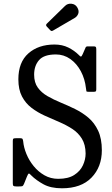

<svg xmlns="http://www.w3.org/2000/svg" viewBox="-20 -1000 604 1035"><path d="M443.5 -523.5Q438 -574.5 415.8 -616Q393.5 -657.5 358.8 -682Q324 -706.5 281.5 -706.5Q217 -706.5 190.5 -676Q164 -645.5 164 -597.5Q164 -555 183.8 -527.8Q203.5 -500.5 236 -481.8Q268.5 -463 307.5 -447Q346.5 -431 385.2 -412Q424 -393 456.5 -365.5Q489 -338 509 -295.5Q529 -253 529 -190Q529 -100 473.2 -42.5Q417.5 15 314 15Q253.5 15 214 -6.8Q174.5 -28.5 148.5 -54.5Q138.5 -66 134.8 -64.2Q131 -62.5 125 -47.5L109.5 -9Q105 1 101.5 3Q98 5 83.5 5H68Q56 5 52.5 2Q49 -1 49 -12V-241Q49 -251.5 53.2 -253.2Q57.5 -255 68 -255H89Q99 -255 101.5 -250.8Q104 -246.5 105 -238Q108 -205 122.5 -169.8Q137 -134.5 161.8 -104.2Q186.5 -74 219.8 -55Q253 -36 294 -36Q348 -36 380.2 -56.8Q412.5 -77.5 427 -109Q441.5 -140.5 441.5 -172.5Q441 -220.5 421.5 -252.2Q402 -284 369.8 -305Q337.5 -326 298.8 -342.5Q260 -359 221.2 -376.5Q182.5 -394 150.2 -418.5Q118 -443 98.5 -480Q79 -517 79 -572.5Q79 -664.5 133 -712.2Q187 -760 274 -760Q315.5 -760 348.2 -743.8Q381 -727.5 405 -703.5Q412.5 -695 416.2 -695Q420 -695 426 -708.5L441.5 -744Q444 -750 453 -750H485Q494 -750 496.5 -746.8Q499 -743.5 499 -733.5V-518Q499 -508.5 495 -506.8Q491 -505 482 -505H460Q446.5 -505 445.8 -508.2Q445 -511.5 443.5 -523.5ZM249.5 -838.5 232.5 -856.5Q224.5 -865 232.5 -872.5L330.5 -968Q344.5 -982 365.5 -979.8Q386.5 -977.5 396.5 -960Q407.5 -941.5 401.8 -926.2Q396 -911 383 -903.5L269 -837Q262.5 -833 258.8 -832.8Q255 -832.5 249.5 -838.5Z"/></svg>

Font: Besley* Narrow
Style: Regular
Weight: 400
Width: 4
Designer: Owen Earl
Foundry: indestructible type*
Version: Version 3.000; ttfautohint (v1.8.3)